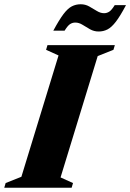

<svg xmlns="http://www.w3.org/2000/svg" viewBox="-55 -882 612 902"><path d="M220 -621.5 161.5 -648 168 -670H484.5L478 -648L404 -618.5L229.5 -48.5L288 -22L281.5 0H-35L-28.5 -22L45.5 -51.5ZM537 -858Q510 -807 489.5 -780.2Q469 -753.5 450 -743.8Q431 -734 408.5 -734Q386.5 -734 368 -744.5Q349.5 -755 332.8 -765.5Q316 -776 298.5 -776Q285.5 -776 274.2 -768.8Q263 -761.5 248.5 -738H195.5Q223 -789 243.2 -815.8Q263.5 -842.5 282.5 -852.2Q301.5 -862 324 -862Q346 -862 364.5 -851.5Q383 -841 400 -830.5Q417 -820 434 -820Q447 -820 458.2 -827.2Q469.5 -834.5 484 -858Z"/></svg>

Font: Newsreader Text ExtraBold
Style: Italic
Weight: 800
Italic angle: -17°
Designer: Hugues Gentile
Foundry: Production Type
Version: Version 1.001